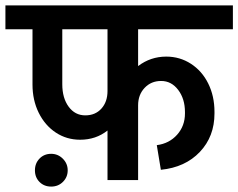

<svg xmlns="http://www.w3.org/2000/svg" viewBox="-55 -665 880 709"><path d="M455 -557V-421Q501 -456 559 -456Q609 -456 650 -429.5Q691 -403 714 -356.5Q737 -310 737 -252V-246Q737 -161 683 -104Q629 -47 539 -38L524 -129Q570 -135 599 -167.5Q628 -200 628 -246V-251Q628 -300 603 -333Q578 -366 540 -366Q503 -366 479 -340.5Q455 -315 455 -276V0H342V-183Q299 -149 241 -149Q191 -149 151 -175.5Q111 -202 88 -248.5Q65 -295 65 -353V-557H-35V-645H805V-557ZM342 -329V-557H175V-354Q175 -303 198.5 -271Q222 -239 260 -239Q297 -239 319.5 -264Q342 -289 342 -329ZM74 -36Q74 -62 91 -79.5Q108 -97 134 -97Q159 -97 177 -79Q195 -61 195 -36Q195 -11 177.5 6.5Q160 24 134 24Q108 24 91 7Q74 -10 74 -36Z"/></svg>

Font: Akshar Medium
Style: Regular
Weight: 500
Designer: Tall Chai
Foundry: Tall Chai
Version: Version 1.000